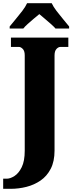

<svg xmlns="http://www.w3.org/2000/svg" viewBox="-45 -951 465 1211"><path d="M-25 240V176H-2Q20 176 46.5 159Q73 142 92 103.5Q111 65 111 0V-602Q111 -630 98.5 -642.5Q86 -655 75 -655H24V-714H386V-655H336Q323 -655 311 -642Q299 -629 299 -601V-1Q299 67 275 113.5Q251 160 211 187.5Q171 215 122 227.5Q73 240 22 240ZM16 -784Q31 -803 53 -829Q75 -855 95.5 -882Q116 -909 126 -931H281Q291 -909 311.5 -882Q332 -855 354 -829Q376 -803 391 -784V-771H305Q297 -781 278 -798Q259 -815 238 -832.5Q217 -850 203 -862Q188 -850 168 -833Q148 -816 129.5 -799.5Q111 -783 102 -771H16Z"/></svg>

Font: Noto Serif SemiCondensed Black
Style: Regular
Weight: 900
Width: 4
Designer: Monotype Design Team
Foundry: Monotype Imaging Inc.
Version: Version 2.014; ttfautohint (v1.8.4.7-5d5b)